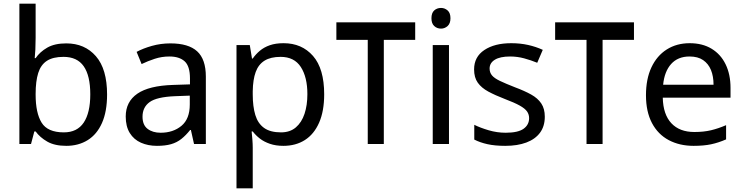

<svg xmlns="http://www.w3.org/2000/svg" viewBox="-20 -780 4028 1040"><path d="M173 -575Q173 -541 171.5 -511.5Q170 -482 168 -465H173Q196 -499 236 -522Q276 -545 339 -545Q439 -545 499.5 -475.5Q560 -406 560 -268Q560 -176 532.5 -114Q505 -52 455 -21Q405 10 339 10Q276 10 236 -13Q196 -36 173 -68H166L148 0H85V-760H173ZM324 -472Q267 -472 234 -450.5Q201 -429 187 -384.5Q173 -340 173 -271V-267Q173 -168 205.5 -115.5Q238 -63 326 -63Q398 -63 433.5 -116Q469 -169 469 -269Q469 -370 433.5 -421Q398 -472 324 -472Z M903 -545Q1001 -545 1048 -502Q1095 -459 1095 -365V0H1031L1014 -76H1010Q987 -47 962.5 -27.5Q938 -8 906.5 1Q875 10 830 10Q782 10 743.5 -7Q705 -24 683 -59.5Q661 -95 661 -149Q661 -229 724 -272.5Q787 -316 918 -320L1009 -323V-355Q1009 -422 980 -448Q951 -474 898 -474Q856 -474 818 -461.5Q780 -449 747 -433L720 -499Q755 -518 803 -531.5Q851 -545 903 -545ZM929 -259Q829 -255 790.5 -227Q752 -199 752 -148Q752 -103 779.5 -82Q807 -61 850 -61Q918 -61 963 -98.5Q1008 -136 1008 -214V-262Z M1516 -546Q1615 -546 1675.5 -477Q1736 -408 1736 -269Q1736 -178 1708.5 -115.5Q1681 -53 1631.5 -21.5Q1582 10 1515 10Q1474 10 1442 -1Q1410 -12 1387.5 -29.5Q1365 -47 1349 -68H1343Q1345 -51 1347 -25Q1349 1 1349 20V240H1261V-536H1333L1345 -463H1349Q1365 -486 1387.5 -505Q1410 -524 1441.5 -535Q1473 -546 1516 -546ZM1500 -472Q1446 -472 1413 -451.5Q1380 -431 1365 -390Q1350 -349 1349 -286V-269Q1349 -203 1363 -157Q1377 -111 1410.5 -87Q1444 -63 1502 -63Q1551 -63 1582.5 -90Q1614 -117 1629.5 -163.5Q1645 -210 1645 -270Q1645 -362 1609.5 -417Q1574 -472 1500 -472Z M2229 -659V-564H2059V0H1972V-564H1802V-659Z M2412 -536V0H2324V-536ZM2369 -737Q2389 -737 2404.5 -723.5Q2420 -710 2420 -681Q2420 -653 2404.5 -639Q2389 -625 2369 -625Q2347 -625 2332 -639Q2317 -653 2317 -681Q2317 -710 2332 -723.5Q2347 -737 2369 -737Z M2931 -148Q2931 -96 2905 -61Q2879 -26 2831 -8Q2783 10 2717 10Q2661 10 2620.5 1Q2580 -8 2549 -24V-104Q2581 -88 2626.5 -74.5Q2672 -61 2719 -61Q2786 -61 2816 -82.5Q2846 -104 2846 -140Q2846 -160 2835 -176Q2824 -192 2795.5 -208Q2767 -224 2714 -244Q2662 -264 2625 -284Q2588 -304 2568 -332Q2548 -360 2548 -404Q2548 -472 2603.5 -509Q2659 -546 2749 -546Q2798 -546 2840.5 -536.5Q2883 -527 2920 -510L2890 -440Q2856 -454 2819 -464Q2782 -474 2743 -474Q2689 -474 2660.5 -456.5Q2632 -439 2632 -409Q2632 -387 2645 -371.5Q2658 -356 2688.5 -341.5Q2719 -327 2770 -307Q2821 -288 2857 -268Q2893 -248 2912 -219.5Q2931 -191 2931 -148Z M3414 -659V-564H3244V0H3157V-564H2987V-659Z M3716 -546Q3785 -546 3834.5 -516Q3884 -486 3910.5 -431.5Q3937 -377 3937 -304V-251H3570Q3572 -160 3616.5 -112.5Q3661 -65 3741 -65Q3792 -65 3831.5 -74.5Q3871 -84 3913 -102V-25Q3872 -7 3832 1.5Q3792 10 3737 10Q3661 10 3602.5 -21Q3544 -52 3511.5 -113.5Q3479 -175 3479 -264Q3479 -352 3508.5 -415Q3538 -478 3591.5 -512Q3645 -546 3716 -546ZM3715 -474Q3652 -474 3615.5 -433.5Q3579 -393 3572 -321H3845Q3845 -367 3831 -401Q3817 -435 3788.5 -454.5Q3760 -474 3715 -474Z"/></svg>

Font: uhindi05
Style: Book
Weight: 400
Designer: Jelle Bosma - Monotype Design Team
Foundry: Monotype Imaging Inc.
Version: Version 2.003